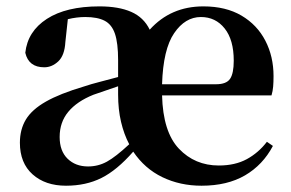

<svg xmlns="http://www.w3.org/2000/svg" viewBox="-20 -572 923 608"><path d="M618.2 16.1Q550.3 16.1 494.1 -11Q438 -38.1 401.9 -91.8Q350.1 -32.7 301 -8.3Q252 16.1 189 16.1Q123.5 16.1 83.3 -19.8Q43 -55.7 43 -120.1Q43 -162.1 62 -193.6Q81.1 -225.1 125.2 -250.2Q169.4 -275.4 245.1 -297.9Q268.1 -305.7 296.9 -313Q325.7 -320.3 354 -328.1V-381.8Q354 -435.5 344 -465.1Q334 -494.6 311.3 -506.3Q288.6 -518.1 250 -518.1Q223.1 -518.1 194.8 -511.2L187 -439Q184.6 -396.5 164.6 -377.7Q144.5 -358.9 120.1 -358.9Q70.8 -358.9 60.1 -404.8Q67.4 -472.7 128.4 -512.2Q189.5 -551.8 294.9 -551.8Q356 -551.8 395.5 -534.4Q435.1 -517.1 454.1 -478Q520.5 -551.8 624 -551.8Q695.3 -551.8 744.9 -522.5Q794.4 -493.2 820.3 -443.1Q846.2 -393.1 846.2 -331.1Q846.2 -312 845 -297.9Q843.8 -283.7 839.8 -270H493.2Q496.1 -154.3 546.6 -101.1Q597.2 -47.9 672.9 -47.9Q724.6 -47.9 761.7 -68.1Q798.8 -88.4 825.2 -123L844.2 -109.9Q812.5 -49.8 756.1 -16.8Q699.7 16.1 618.2 16.1ZM493.2 -305.2H664.1Q696.8 -305.2 708.5 -322.3Q720.2 -339.4 720.2 -379.9Q720.2 -445.8 691.4 -481.9Q662.6 -518.1 616.2 -518.1Q566.4 -518.1 531.5 -467Q496.6 -416 493.2 -305.2ZM389.2 -115.2Q372.6 -146.5 363.3 -186Q354 -225.6 354 -272.9V-298.8L275.9 -272Q223.6 -251 196.3 -218Q168.9 -185.1 168.9 -138.2Q168.9 -93.8 194.1 -69.3Q219.2 -44.9 258.8 -44.9Q291 -44.9 318.6 -60.1Q346.2 -75.2 389.2 -115.2Z"/></svg>

Font: Source Han Serif TW
Style: Bold
Weight: 700
Designer: Ryoko NISHIZUKA Ë•øÂ°öÊ∂ºÂ≠ê (kana & ideographs); Frank Grie√ühammer (Latin, Greek & Cyrillic); Wenlong ZHANG Âº†ÊñáÈæô 
Foundry: Adobe
Version: Version 2.003;hotconv 1.1.1;makeotfexe 2.6.0